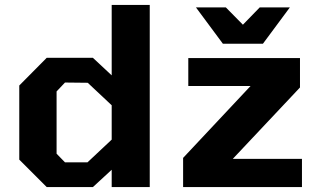

<svg xmlns="http://www.w3.org/2000/svg" viewBox="-20 -757 1297 777"><path d="M169 0 58 -111V-411L169 -523H356L432 -452V-737H586V0H432V-70L356 0ZM882 -580 773 -727H894L963 -657L1031 -727H1153L1044 -580ZM721 0V-118L994 -409H742V-522H1194V-403L922 -114H1202V0ZM334 -100 432 -192V-331L335 -422L243 -423L209 -387V-135L243 -100Z"/></svg>

Font: Tomorrow SemiBold
Style: Regular
Weight: 600
Designer: Tony de Marco, Monica Rizzolli
Foundry: Just in Type
Version: Version 2.002